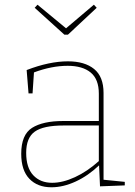

<svg xmlns="http://www.w3.org/2000/svg" viewBox="-20 -788 574 814"><path d="M419 -26 509 -17V-2L404 2L400 -87Q354 -43 301 -18.5Q248 6 198 6Q139 6 104.5 -30Q70 -66 70 -136Q70 -217 116 -246Q162 -275 248 -275H399V-391Q399 -452 364.5 -480.5Q330 -509 267 -509Q199 -509 124 -481L118 -392H101L93 -491Q189 -528 268 -528Q339 -528 379 -495.5Q419 -463 419 -394ZM201 -13Q246 -13 298 -37Q350 -61 399 -105V-256H250Q164 -256 127.5 -230Q91 -204 91 -140Q91 -77 121 -45Q151 -13 201 -13ZM260 -668 378 -768 390 -755 268 -641H253L127 -755L139 -768Z"/></svg>

Font: Bitter Pro Thin
Style: Regular
Weight: 250
Designer: Sol Matas, and Bitter project Authors
Foundry: Sol Matas
Version: Version 1.010